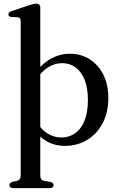

<svg xmlns="http://www.w3.org/2000/svg" viewBox="-20 -764 636 1020"><path d="M194 -724.5V167.5Q194 181 199 187.8Q204 194.5 213.5 196.5L247.5 202Q256 204.5 260.2 208.8Q264.5 213 264.5 219.5Q264.5 227 258.8 231.2Q253 235.5 242.5 235.5H51.5Q41.5 235.5 35.8 231.2Q30 227 30 219.5Q30 213 34.5 209Q39 205 46.5 202L70 197Q79.5 194 84.8 187.5Q90 181 90 168V-651Q90 -662 86.2 -666.5Q82.5 -671 74 -672.5L40 -673.5Q32 -675 28.2 -678.5Q24.5 -682 24.5 -687.5Q24.5 -699 43.5 -705.5L135.5 -736.5Q149 -741 157.5 -742.8Q166 -744.5 174 -744.5Q183.5 -744.5 188.8 -739.2Q194 -734 194 -724.5ZM172 -341.5 158.5 -365.5Q196 -419.5 245 -449Q294 -478.5 351.5 -478.5Q410.5 -478.5 456.8 -449Q503 -419.5 529.2 -366.8Q555.5 -314 555.5 -244.5Q555.5 -166 524.8 -108.5Q494 -51 442 -20Q390 11 325.5 11Q267.5 11 222.8 -16.5Q178 -44 151.5 -95L172 -123Q195 -79 230.2 -56.2Q265.5 -33.5 306 -33.5Q346 -33.5 378 -55.2Q410 -77 428.5 -121.2Q447 -165.5 447 -232.5Q447 -297.5 429.2 -341Q411.5 -384.5 380.8 -406.5Q350 -428.5 310.5 -428.5Q271.5 -428.5 236 -406.5Q200.5 -384.5 172 -341.5Z"/></svg>

Font: Fraunces 17pt
Style: Regular
Weight: 400
Version: Version 1.000;[b76b70a41]